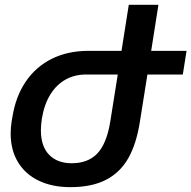

<svg xmlns="http://www.w3.org/2000/svg" viewBox="-20 -770 797 800"><path d="M741.7 -459.5H594.2L563 -263.7Q548.8 -171.9 515.1 -111.8Q481.4 -51.8 422.1 -21Q362.8 9.8 272.9 9.8Q197.8 9.8 141.6 -17.1Q85.4 -43.9 54.9 -94.5Q24.4 -145 24.4 -213.9Q24.4 -239.3 28.8 -266.1L31.7 -282.2Q44.9 -367.2 86.9 -429.4Q128.9 -491.7 195.6 -524.9Q262.2 -558.1 348.1 -558.1H486.3L516.6 -750H640.1L609.9 -558.1H757.3ZM470.7 -459.5H337.4Q291.5 -459.5 253.7 -438.7Q215.8 -418 189.9 -376.5Q164.1 -335 154.3 -274.9Q150.4 -247.6 150.4 -227.5Q150.4 -160.2 184.8 -125Q219.2 -89.8 278.8 -89.8Q347.2 -89.8 386 -131.1Q424.8 -172.4 439.5 -263.7Z"/></svg>

Font: Mardoto Medium
Style: Italic
Weight: 500
Italic angle: -12°
Designer: Christian Robertson, Vahan Hovhannisyan
Foundry: Google
Version: Version 1.000